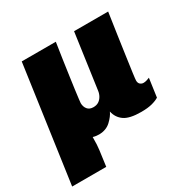

<svg xmlns="http://www.w3.org/2000/svg" viewBox="-159 -658 960 966"><g transform="rotate(-30 321.0 -175.0)"><path d="M-8 161 87 -511H285Q277 -462 270.5 -415Q264 -368 258 -327.5Q252 -287 248 -255.5Q244 -224 241.5 -204.5Q239 -185 239 -181Q239 -160 250.5 -145.5Q262 -131 285 -131Q303 -131 315.5 -139Q328 -147 336 -161Q344 -175 346 -191L391 -511H589Q579 -445 570 -382Q561 -319 553.5 -266.5Q546 -214 541.5 -180.5Q537 -147 537 -140Q537 -125 545.5 -118Q554 -111 564 -111Q573 -111 581.5 -113.5Q590 -116 600 -120L585 -13Q569 -3 544 3.5Q519 10 481 10Q414 10 383.5 -11.5Q353 -33 345 -71Q335 -48 309 -23.5Q283 1 242 2Q234 2 225 1Q216 0 206 -3Q206 24 205 40.5Q204 57 202 72L190 161Z"/></g></svg>

Font: Chivo Medium Black
Style: Italic
Weight: 900
Italic angle: -8.05°
Version: Version 2.002